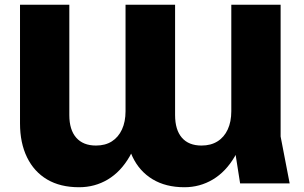

<svg xmlns="http://www.w3.org/2000/svg" viewBox="-20 -770 1277 806"><path d="M1196 0H988L951 -235V-750H1158V-197ZM754 16Q676 16 620.5 -17.5Q565 -51 536 -112.5Q507 -174 507 -258V-750H715V-287Q715 -225 743.5 -192Q772 -159 826 -159Q865 -159 893 -176.5Q921 -194 936 -226.5Q951 -259 951 -303L1014 -270Q1003 -177 965.5 -113Q928 -49 873.5 -16.5Q819 16 754 16ZM312 16Q233 16 178 -16.5Q123 -49 93.5 -109.5Q64 -170 64 -252V-750H271V-287Q271 -225 300 -192Q329 -159 383 -159Q422 -159 449.5 -176.5Q477 -194 492 -226.5Q507 -259 507 -303L572 -270Q561 -177 524 -113Q487 -49 432.5 -16.5Q378 16 312 16Z"/></svg>

Font: Unbounded
Style: Bold
Weight: 700
Designer: Luke Prowse, Jean-Baptiste Morizot, Fátima Lázaro, Florian Runge
Foundry: NaN
Version: Version 1.700